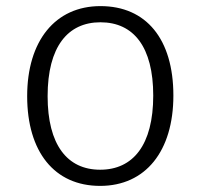

<svg xmlns="http://www.w3.org/2000/svg" viewBox="-20 -597 657 629"><path d="M309 -577C161 -577 69 -463 69 -282C69 -100 158 12 308 12C457 12 548 -102 548 -284C548 -469 459 -577 309 -577ZM309 -524C418 -524 482 -443 482 -284C482 -122 416 -41 308 -41C200 -41 136 -123 136 -282C136 -444 202 -524 309 -524Z"/></svg>

Font: Glow Sans SC Normal
Style: Regular
Weight: 400
Designer: Ryoko NISHIZUKA (kana, bopomofo & ideographs); Paul D. Hunt (Latin, Greek & Cyrillic); Sandoll Communications, Soo-young
Version: Version 0.93